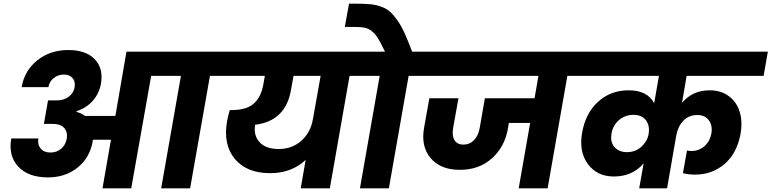

<svg xmlns="http://www.w3.org/2000/svg" viewBox="-20 -1020 4179 1040"><path d="M286.1 -476.1Q325.2 -476.1 351.6 -495.6Q377.9 -515.1 383.8 -545.9Q389.6 -577.6 373.3 -596.9Q356.9 -616.2 326.2 -616.2Q294.9 -616.2 271 -597.2Q247.1 -578.1 242.2 -547.9H97.2Q112.8 -638.2 182.4 -693.6Q252 -749 350.1 -749Q445.3 -749 493.2 -699.2Q541 -649.4 526.9 -566.9Q517.1 -513.2 482.7 -474.1Q448.2 -435.1 395 -418L394 -414.1Q421.9 -406.7 439.9 -392.1H605L665 -740.2H1237.8L1214.8 -608.9H1117.2L1009.8 0H853L960 -608.9H798.8L690.9 0H535.2L581.1 -263.2H482.9Q482.9 -261.7 482.4 -258.5Q481.9 -255.4 481.9 -253.9Q466.3 -165 400.1 -112.1Q334 -59.1 240.2 -59.1Q133.8 -59.1 79.1 -117.2Q24.4 -175.3 41 -270H188Q182.1 -237.8 200 -215.8Q217.8 -193.8 252.9 -193.8Q288.1 -193.8 312 -214.8Q335.9 -235.8 341.8 -270Q347.2 -303.7 328.1 -326.4Q309.1 -349.1 263.2 -349.1H217.8L240.2 -476.1Z M1489.7 -212.9Q1562.5 -212.9 1612.5 -257.8Q1662.6 -302.7 1674.8 -374L1716.8 -608.9H1569.8L1556.6 -535.2Q1528.3 -364.3 1361.8 -344.2Q1352.5 -285.6 1386.5 -249.3Q1420.4 -212.9 1489.7 -212.9ZM1180.7 -608.9 1203.6 -740.2H1994.6L1970.7 -608.9H1873.5L1766.6 0H1608.9L1635.7 -153.8Q1559.1 -82 1442.9 -82Q1315.9 -82 1251.7 -159.7Q1187.5 -237.3 1210 -363.8Q1212.9 -383.8 1224.6 -423.8H1234.9Q1315.4 -423.8 1355 -459.2Q1394.5 -494.6 1406.7 -564L1414.6 -608.9Z M2086.4 0H1929.7L2036.6 -608.9H1937.5L1961.4 -740.2H2065.4Q2043 -786.6 2028.3 -811Q2013.7 -835.4 1994.4 -850.8Q1975.1 -866.2 1955.1 -870.1Q1935.1 -874 1900.4 -874H1847.7L1870.6 -1000H1920.4Q1962.4 -999.5 1990 -996.6Q2017.6 -993.7 2045.4 -983.6Q2073.2 -973.6 2092.3 -956.8Q2111.3 -939.9 2132.3 -910.2Q2153.3 -880.4 2171.6 -840.1Q2189.9 -799.8 2212.4 -740.2H2314.5L2291.5 -608.9H2193.4Z M2257.3 -608.9 2280.3 -740.2H3174.3L3150.4 -608.9H3053.2L2946.3 0H2789.6L2851.6 -354H2736.3L2731.4 -324.2Q2713.9 -223.6 2643.8 -161.6Q2573.7 -99.6 2470.2 -100.1Q2366.2 -100.1 2312.5 -163.6Q2258.8 -227.1 2277.3 -329.1L2305.7 -487.8H2463.4L2434.6 -328.1Q2427.2 -285.6 2441.7 -261.2Q2456.1 -236.8 2490.2 -236.8Q2524.4 -236.8 2547.9 -261.2Q2571.3 -285.6 2578.6 -328.1L2606.4 -487.8H2875.5L2896.5 -608.9Z M3442.4 0 3466.3 -134.8Q3405.3 -64 3305.2 -64Q3214.4 -64 3164.6 -131.1Q3114.7 -198.2 3133.3 -301.8Q3151.4 -406.2 3219.2 -468.5Q3287.1 -530.8 3385.3 -530.8Q3486.8 -530.8 3523.4 -460.9L3549.3 -608.9H3117.2L3140.1 -740.2H4139.2L4116.2 -608.9H3699.2L3674.3 -462.9Q3731 -530.8 3824.2 -530.8Q3885.7 -530.8 3928.2 -499Q3970.7 -467.3 3986.8 -413.8Q4002.9 -360.4 3991.2 -294.9Q3971.7 -189 3904.5 -131.6Q3837.4 -74.2 3745.1 -74.2Q3710 -74.2 3679.2 -82L3701.2 -205.1Q3710 -202.1 3726.1 -202.1Q3765.1 -202.1 3795.2 -227.8Q3825.2 -253.4 3833.5 -297.9Q3840.3 -339.8 3819.6 -368.4Q3798.8 -397 3757.3 -397Q3710.9 -397 3681.4 -366Q3651.9 -335 3643.1 -286.1L3593.3 0ZM3376.5 -195.8Q3422.9 -196.3 3454.3 -225.3Q3485.8 -254.4 3493.2 -292L3494.1 -295.9L3493.2 -294.9Q3501 -337.4 3479.5 -367.7Q3458 -397.9 3411.1 -397.9Q3366.7 -397.9 3333.3 -369.9Q3299.8 -341.8 3292.5 -296.9Q3284.2 -252 3308.1 -223.9Q3332 -195.8 3376.5 -195.8Z"/></svg>

Font: SVN-Poppins
Style: Bold Italic
Weight: 700
Italic angle: -10°
Designer: Ninad Kale (Devanagari), Jonny Pinhorn (Latin)
Foundry: Indian Type Foundry
Version: Version 3.002 2017